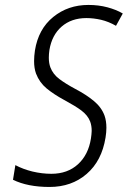

<svg xmlns="http://www.w3.org/2000/svg" viewBox="-20 -740 512 770"><path d="M399.4 -275.9Q406.7 -254.9 406.7 -227.5Q406.7 -209.5 403.3 -188.5Q388.2 -94.7 327.6 -42.5Q267.1 9.8 178.7 9.8Q90.8 9.8 32.2 -19V-19.5L41.5 -77.1V-78.1L42 -77.6Q72.3 -61.5 109.9 -52.2Q148.4 -43 186 -43Q251 -43 293 -81.5Q334.5 -119.6 344.7 -184.6Q347.2 -200.7 347.7 -214.8Q347.7 -235.8 341.8 -252Q332.5 -277.3 305.7 -297.4Q283.7 -314 236.8 -339.4Q196.3 -361.3 167 -385.3Q138.2 -409.2 124.5 -444.8Q116.7 -466.3 116.7 -495.1Q116.7 -514.6 120.1 -537.6Q133.8 -623.5 193.4 -671.9Q252.9 -720.2 334.5 -720.2Q375.5 -720.2 410.9 -710.7Q446.3 -701.2 472.2 -686V-685.5L445.3 -636.7V-636.2L444.8 -636.7Q416 -653.3 385.3 -660.6Q355 -667.5 326.7 -667.5H326.2Q266.6 -667.5 227.1 -633.3Q188 -599.1 178.2 -539.6Q175.8 -522.9 175.8 -508.8Q175.8 -486.3 182.1 -469.7Q192.4 -442.4 218 -423.1Q243.7 -403.8 281.2 -383.8Q326.7 -359.9 356.4 -335Q387.2 -309.6 399.4 -275.9Z"/></svg>

Font: MAUL Condensed Light Italic
Style: Light Italic
Weight: 300
Italic angle: -12°
Designer: MAUL
Version: Version 1.0; 2020; ttfautohint (v1.8.3)